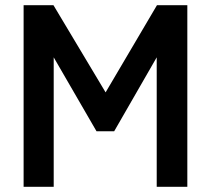

<svg xmlns="http://www.w3.org/2000/svg" viewBox="-20 -720 812 740"><path d="M71 0V-700H186L387 -364L585 -700H702V0H584V-499L420 -214H352L187 -499V0Z"/></svg>

Font: Zen Kaku Gothic Antique
Style: Bold
Weight: 700
Designer: Yoshimichi Ohira
Foundry: Positype
Version: Version 1.001